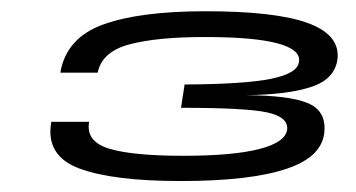

<svg xmlns="http://www.w3.org/2000/svg" viewBox="-20 -702 649 350"><path d="M309.5 -372Q436.5 -372 503 -394.5Q569.5 -417 571.5 -464.5Q573.5 -501 540 -514.5Q506.5 -528 428.5 -528.5Q507.5 -529.5 550 -544.5Q592.5 -559.5 595.5 -597.5Q598 -640 539 -660.8Q480 -681.5 354.5 -681.5Q234 -681.5 167.2 -657Q100.5 -632.5 90 -569.5H158Q166 -608 216.2 -621.2Q266.5 -634.5 353 -634.5Q443 -634.5 485.8 -623Q528.5 -611.5 525 -589.5Q523 -568.5 474.8 -558.5Q426.5 -548.5 316.5 -548L310 -505.5Q427.5 -505.5 466.5 -497.2Q505.5 -489 503.5 -466Q500.5 -442.5 452.2 -430.2Q404 -418 314 -418Q222 -418 179 -431Q136 -444 142.5 -480H73.5Q62.5 -418.5 123.8 -395.2Q185 -372 309.5 -372Z"/></svg>

Font: Anybody ExtraExpanded Medium
Style: Italic
Weight: 500
Width: 8
Italic angle: -10°
Version: Version 1.113;gftools[0.9.25]